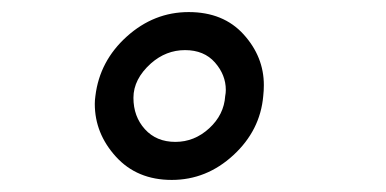

<svg xmlns="http://www.w3.org/2000/svg" viewBox="-20 -781 640 318"><path d="M417 -640Q417 -631 416 -622Q411 -565 366.5 -524Q322 -483 264.5 -483Q207 -483 172 -521.5Q137 -560 137 -609Q137 -615 138 -622Q145 -680 190 -720.5Q235 -761 292.5 -761Q350 -761 383.5 -724Q417 -687 417 -640ZM354 -632Q354 -657 336 -677.5Q318 -698 286.5 -698Q255 -698 230 -676Q201 -650 201 -619Q201 -588 220 -567Q239 -546 270.5 -546Q302 -546 326.5 -568.5Q351 -591 353 -622Q354 -627 354 -632Z"/></svg>

Font: Lily Script One
Style: Regular
Weight: 400
Designer: Julia Petretta
Foundry: Julia Petretta
Version: Version 1.002;PS 001.001;hotconv 1.0.70;makeotf.lib2.5.58329